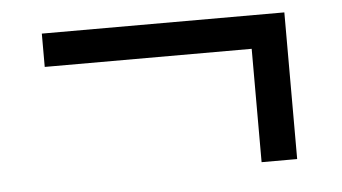

<svg xmlns="http://www.w3.org/2000/svg" viewBox="-35 -425 799 449"><g transform="rotate(-5 364.0 -200.0)"><path d="M646 -372.1H76.7V-293.9H562.5V-27.8H646Z"/></g></svg>

Font: SG Kara SemiBold
Style: Regular
Weight: 400
Designer: Damoon Khanjanzadeh
Version: Version 1.000